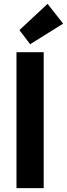

<svg xmlns="http://www.w3.org/2000/svg" viewBox="-20 -969 345 989"><path d="M205.1 0H64.9V-700.2H205.1ZM135.3 -741.2 80.1 -814 225.1 -949.2 305.2 -847.2Z"/></svg>

Font: Righteous
Style: Regular
Weight: 400
Version: Version 1.000